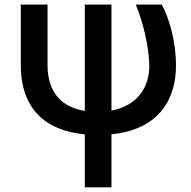

<svg xmlns="http://www.w3.org/2000/svg" viewBox="-20 -565 815 818"><path d="M68.5 -545.5V-289.4C68.5 -100.5 173.7 -8.5 341.3 7.5V233H454.9V7.1C658.7 -13.1 729.8 -143.5 729.8 -285.5C729.8 -388.5 701 -487.6 669 -545.5H558.2C590.9 -467.3 614 -367.9 616.1 -285.5C616.1 -196.7 569.2 -115.4 454.9 -94.1V-545.5H341.3V-92.7C250.4 -106.9 182.5 -163.4 182.5 -288.7V-545.5Z"/></svg>

Font: Magic Ui Pro Semi Bold
Style: Regular
Weight: 600
Designer: Stefan Endress, Andreas Faust
Version: Version 1.000;FEAKit 1.0